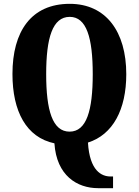

<svg xmlns="http://www.w3.org/2000/svg" viewBox="-20 -745 724 1002"><path d="M492 237H570V176H557C511 176 448 148 439 -1C569 -42 639 -173 639 -358C639 -580 533 -725 344 -725C142 -725 45 -580 45 -359C45 -164 117 -28 264 3C275 172 383 237 492 237ZM343 -58C254 -58 221 -169 221 -358C221 -547 254 -657 344 -657C432 -657 464 -547 464 -358C464 -169 432 -58 343 -58Z"/></svg>

Font: Noto Serif Ethiopic ExtraCondensed Black
Style: Regular
Weight: 900
Width: 2
Designer: Monotype Design Team
Foundry: Monotype Imaging Inc.
Version: Version 2.102